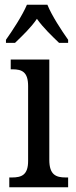

<svg xmlns="http://www.w3.org/2000/svg" viewBox="-20 -786 318 806"><path d="M5 -619V-606H43C74 -636 110 -670 135 -707C161 -670 197 -636 228 -606H266V-619C239 -657 197 -721 179 -766H93C74 -721 32 -657 5 -619ZM19 0H266V-41H256C215 -41 187 -52 187 -115V-536H25V-495H33C72 -495 98 -484 98 -425V-110C98 -51 70 -41 30 -41H19Z"/></svg>

Font: Noto Serif Ethiopic Cn
Style: Regular
Weight: 400
Width: 3
Designer: Monotype Design Team
Foundry: Monotype Imaging Inc.
Version: Version 2.102